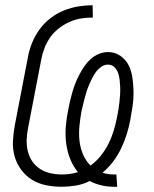

<svg xmlns="http://www.w3.org/2000/svg" viewBox="-20 -702 590 734"><path d="M416 12Q391 12 367.5 6.5Q344 1 323 -10Q297 3 269.5 7.5Q242 12 216 12Q185 12 155.5 6Q126 0 102 -15Q78 -30 61 -53Q44 -76 36 -104Q28 -132 29.5 -163Q31 -194 37 -225L87 -485Q92 -512 103 -539Q114 -566 131.5 -590Q149 -614 173 -632.5Q197 -651 224.5 -662Q252 -673 279.5 -677.5Q307 -682 334 -682L335 -635Q313 -635 290.5 -631.5Q268 -628 246.5 -618.5Q225 -609 205.5 -594Q186 -579 172.5 -560Q159 -541 150.5 -519Q142 -497 138 -476L88 -216Q83 -193 82 -170Q81 -147 86 -125.5Q91 -104 102.5 -86.5Q114 -69 132 -57Q150 -45 172 -40Q194 -35 217 -35Q232 -35 247 -37Q262 -39 278 -44Q259 -67 248 -95Q237 -123 233 -154Q229 -185 231.5 -217.5Q234 -250 241 -283Q244 -300 248 -317Q252 -334 257 -351Q262 -368 268.5 -384.5Q275 -401 283.5 -417Q292 -433 302.5 -448.5Q313 -464 327 -476.5Q341 -489 358.5 -496Q376 -503 393 -503Q420 -503 441 -488Q462 -473 472.5 -451Q483 -429 486.5 -403Q490 -377 490.5 -350.5Q491 -324 487 -297Q483 -270 478 -243Q473 -216 464.5 -189Q456 -162 443.5 -135.5Q431 -109 413 -85Q395 -61 372 -42Q382 -38 393.5 -36.5Q405 -35 416 -35H425L428 12ZM326 -69Q349 -86 366 -107.5Q383 -129 395 -153Q407 -177 414.5 -202Q422 -227 427 -252Q430 -267 432.5 -281.5Q435 -296 436.5 -310.5Q438 -325 439 -339.5Q440 -354 439.5 -368Q439 -382 437.5 -396Q436 -410 431.5 -423Q427 -436 417 -445.5Q407 -455 392 -455Q379 -455 367 -446.5Q355 -438 346.5 -426.5Q338 -415 332 -402.5Q326 -390 320.5 -377.5Q315 -365 311 -352Q307 -339 303.5 -326Q300 -313 297 -300Q294 -287 291 -274Q286 -246 283.5 -217.5Q281 -189 284 -162.5Q287 -136 297.5 -111.5Q308 -87 326 -69Z"/></svg>

Font: Lode Dark Term
Style: Italic
Weight: 400
Italic angle: -11°
Monospace: yes
Designer: Belleve Invis
Foundry: Belleve Invis
Version: Version 29.2.0